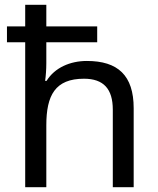

<svg xmlns="http://www.w3.org/2000/svg" viewBox="-20 -780 658 800"><path d="M173 -760H85V-670H9V-604H85V0H173V-258C173 -383 210 -452 330 -452C412 -452 450 -409 450 -323V0H537V-329C537 -466 471 -526 342 -526C272 -526 208 -498 174 -443H168C171 -464 173 -491 173 -517V-604H385V-670H173Z"/></svg>

Font: Noto Sans Hebrew Droid Medium
Style: Regular
Weight: 500
Designer: Monotype Design Team
Foundry: Monotype Imaging Inc.
Version: Version 1.100